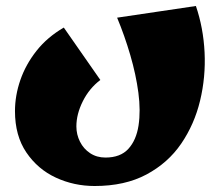

<svg xmlns="http://www.w3.org/2000/svg" viewBox="-20 -375 734 641"><path d="M296 246Q227 246 166.5 218Q106 190 68 134Q30 78 30 -4Q30 -56 48 -108Q66 -160 102 -205.5Q138 -251 193 -283L315 -108Q278 -80 256.5 -37Q235 6 235 47Q235 74 247 98Q259 122 281 136.5Q303 151 332 151Q382 151 408.5 122Q435 93 442.5 44Q450 -5 442 -65.5Q434 -126 415 -191Q396 -256 371 -316L634 -355Q659 -282 663 -200Q667 -118 648 -39Q629 40 585 104.5Q541 169 469 207.5Q397 246 296 246Z"/></svg>

Font: Marhey Light
Style: Bold
Weight: 700
Version: Version 1.000